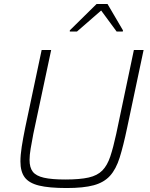

<svg xmlns="http://www.w3.org/2000/svg" viewBox="-20 -940 758 968"><path d="M316 8Q227 8 176.5 -4.5Q126 -17 104.5 -46Q83 -75 83 -126Q83 -158 89.5 -200Q96 -242 107 -296L190 -688H238L148 -265Q140 -223 134.5 -190.5Q129 -158 129 -134Q129 -95 145.5 -74Q162 -53 201.5 -44Q241 -35 309 -35Q383 -35 427 -45Q471 -55 496 -80.5Q521 -106 536 -151Q551 -196 566 -265L655 -688H704L621 -296Q602 -205 583.5 -146Q565 -87 534.5 -53.5Q504 -20 452.5 -6Q401 8 316 8ZM332 -781V-787L467 -920H522L600 -787L599 -781H568L490 -887L368 -781Z"/></svg>

Font: Saira ExtraLight
Style: Italic
Weight: 200
Italic angle: -12°
Designer: Hector Gatti with collaboration of the Omnibus-Type team
Foundry: Omnibus-Type
Version: Version 1.100; ttfautohint (v1.8.3)